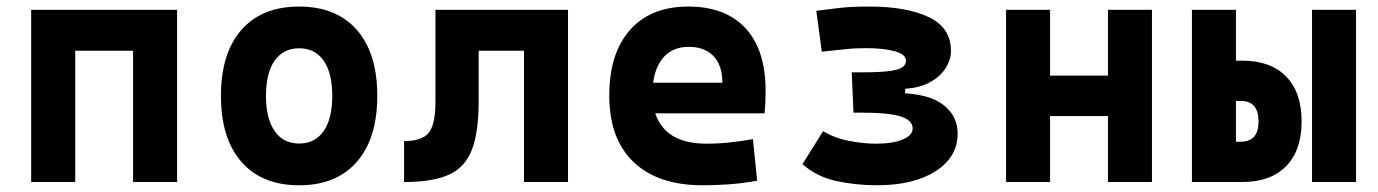

<svg xmlns="http://www.w3.org/2000/svg" viewBox="-20 -547 4142 577"><path d="M379.9 0V-394.5H206.1V0H73.7V-517.6H512.2V0Z M878.9 9.8Q767.1 9.8 705.6 -60.5Q644 -130.9 644 -258.8Q644 -387.2 705.6 -457.3Q767.1 -527.3 878.9 -527.3Q990.7 -527.3 1052.2 -457.3Q1113.8 -387.2 1113.8 -258.8Q1113.8 -130.9 1052.2 -60.5Q990.7 9.8 878.9 9.8ZM878.9 -115.7Q926.8 -115.7 952.6 -153.1Q978.5 -190.4 978.5 -258.8Q978.5 -327.6 952.6 -364.7Q926.8 -401.9 878.9 -401.9Q831.5 -401.9 805.4 -364.7Q779.3 -327.6 779.3 -258.8Q779.3 -190.4 805.4 -153.1Q831.5 -115.7 878.9 -115.7Z M1194.3 0V-123Q1248.5 -123 1268.6 -148.2Q1288.6 -173.3 1288.6 -241.2V-517.6H1687V0H1554.7V-394.5H1418.5V-244.6Q1418.5 -150.4 1398.2 -97.2Q1377.9 -43.9 1329.1 -22Q1280.3 0 1194.3 0Z M2091.8 9.8Q1957.5 9.8 1884.3 -59.8Q1811 -129.4 1811 -259.8Q1811 -386.7 1873.3 -457Q1935.5 -527.3 2048.8 -527.3Q2159.7 -527.3 2220.2 -462.4Q2280.8 -397.5 2280.8 -273.4Q2280.8 -238.3 2277.8 -206.5H1949.2Q1979.5 -115.2 2103.5 -115.2Q2138.7 -115.2 2172.9 -118.9Q2207 -122.6 2242.7 -128.9L2255.4 -3.9Q2205.6 4.9 2164.6 7.3Q2123.5 9.8 2091.8 9.8ZM1942.9 -298.3H2150.9Q2150.9 -350.6 2124.3 -378.4Q2097.7 -406.2 2049.8 -406.2Q2004.9 -406.2 1977.3 -378.2Q1949.7 -350.1 1942.9 -298.3Z M2615.2 9.8Q2553.2 9.8 2493.9 -2.9Q2434.6 -15.6 2391.6 -53.7L2453.6 -152.8Q2488.3 -131.8 2532.2 -123.5Q2576.2 -115.2 2611.3 -115.2Q2663.1 -115.2 2692.9 -127.7Q2722.7 -140.1 2722.7 -161.1Q2722.7 -185.1 2687.7 -196.8Q2652.8 -208.5 2565.4 -208.5H2544.9L2539.6 -329.6H2566.9Q2626 -329.6 2654.8 -333.7Q2683.6 -337.9 2693.1 -345.7Q2702.6 -353.5 2702.6 -364.7Q2702.6 -383.8 2668.5 -393.1Q2634.3 -402.3 2582 -402.3Q2547.9 -402.3 2520.5 -399.2Q2493.2 -396 2449.7 -391.6L2433.1 -514.6Q2471.2 -519.5 2505.1 -523.4Q2539.1 -527.3 2592.8 -527.3Q2705.1 -527.3 2771.5 -495.4Q2837.9 -463.4 2837.9 -394Q2837.9 -368.2 2822.3 -343Q2806.6 -317.9 2776.1 -300.5Q2745.6 -283.2 2700.2 -280.3V-266.6Q2779.3 -261.7 2818.6 -229Q2857.9 -196.3 2857.9 -145.5Q2857.9 -75.2 2792 -32.7Q2726.1 9.8 2615.2 9.8Z M3309.6 0V-198.2H3135.7V0H3003.4V-517.6H3135.7V-319.8H3309.6V-517.6H3441.9V0Z M3562 0V-517.6H3694.3V-364.7H3713.9Q3798.3 -364.7 3845 -317.1Q3891.6 -269.5 3891.6 -182.1Q3891.6 -95.2 3845 -47.6Q3798.3 0 3713.9 0ZM3922.9 0V-517.6H4055.2V0ZM3694.3 -121.1H3708.5Q3762.2 -121.1 3762.2 -182.1Q3762.2 -243.7 3708.5 -243.7H3694.3Z"/></svg>

Font: Cascadia Code NF
Style: Bold
Weight: 700
Monospace: yes
Designer: Aaron Bell
Foundry: Saja Typeworks
Version: Version 2404.023; ttfautohint (v1.8.4)